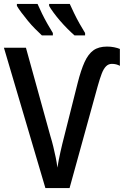

<svg xmlns="http://www.w3.org/2000/svg" viewBox="-20 -957 630 977"><path d="M549 -632Q532 -632 519.5 -619.5Q507 -607 497.5 -582Q488 -557 477 -518L334 0H211L0 -714H112L236 -266Q245 -237 251.5 -209.5Q258 -182 263.5 -156Q269 -130 272 -104Q275 -123 279 -143Q283 -163 287.5 -183.5Q292 -204 297 -224.5Q302 -245 307 -264L375 -534Q392 -601 410.5 -641.5Q429 -682 455.5 -701Q482 -720 525 -720Q544 -720 561 -716.5Q578 -713 590 -708V-622Q581 -627 571 -629.5Q561 -632 549 -632ZM335 -937Q344 -917 357 -890Q370 -863 385 -836.5Q400 -810 413 -789V-777H359Q343 -791 323.5 -810.5Q304 -830 285.5 -851.5Q267 -873 252 -893.5Q237 -914 230 -927V-937ZM171 -937Q181 -914 194 -887.5Q207 -861 221.5 -835.5Q236 -810 249 -789V-777H193Q178 -791 159 -810Q140 -829 122 -851Q104 -873 89 -893Q74 -913 66 -927V-937Z"/></svg>

Font: Noto Sans Display SemiCondensed Medium
Style: Regular
Weight: 500
Width: 4
Designer: Monotype Design Team
Foundry: Monotype Imaging Inc.
Version: Version 2.003